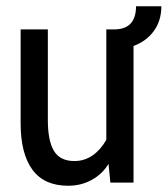

<svg xmlns="http://www.w3.org/2000/svg" viewBox="-20 -584 536 614"><path d="M407 -437V0H333L327 -60Q307 -27 273 -8.5Q239 10 198 10Q121 10 83.5 -41.5Q46 -93 46 -189V-490H133V-200Q133 -134 152.5 -101.5Q172 -69 218 -69Q250 -69 276 -87Q302 -105 320 -137V-490H345Q415 -490 415 -564H496Q496 -518 472 -485Q448 -452 407 -437Z"/></svg>

Font: Cabin Condensed
Style: Regular
Weight: 400
Width: 3
Designer: Pablo Impallari
Foundry: Pablo Impallari. http://www.impallari.com Igino Marini. http://www.ikern.com
Version: Version 2.200